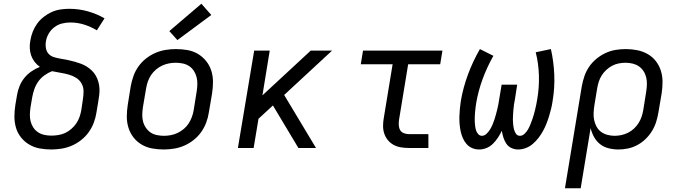

<svg xmlns="http://www.w3.org/2000/svg" viewBox="-20 -790 3640 1025"><path d="M254 8Q222 8 192 2.5Q162 -3 136.5 -18Q111 -33 92.5 -56Q74 -79 65.5 -107.5Q57 -136 57 -167Q57 -198 62 -230L71 -283Q75 -307 84.5 -330.5Q94 -354 110 -374Q126 -394 148 -409Q170 -424 193 -433Q177 -444 165 -459.5Q153 -475 146.5 -493.5Q140 -512 139 -532.5Q138 -553 142 -574Q146 -598 155 -621Q164 -644 178.5 -664Q193 -684 213.5 -700Q234 -716 256.5 -726Q279 -736 303 -739.5Q327 -743 350 -743Q401 -743 449 -729.5Q497 -716 538 -692L497 -628Q466 -647 430 -658.5Q394 -670 355 -670Q333 -670 311 -664.5Q289 -659 270.5 -645Q252 -631 240 -610.5Q228 -590 225 -568Q222 -549 225.5 -531Q229 -513 241 -501Q253 -489 271 -484Q289 -479 307 -476Q325 -473 342.5 -469.5Q360 -466 377.5 -461Q395 -456 411.5 -450Q428 -444 443 -434.5Q458 -425 470.5 -413Q483 -401 491.5 -386Q500 -371 505 -353.5Q510 -336 511 -318Q512 -300 509.5 -281Q507 -262 504 -244L495 -190Q491 -163 481 -136Q471 -109 454 -85Q437 -61 413.5 -42.5Q390 -24 363.5 -12.5Q337 -1 309 3.5Q281 8 254 8ZM254 -66Q272 -66 291 -69Q310 -72 327.5 -80Q345 -88 360.5 -101.5Q376 -115 387 -131Q398 -147 404.5 -165.5Q411 -184 414 -202L422 -256Q426 -279 426 -302Q426 -325 415.5 -344Q405 -363 386.5 -374.5Q368 -386 346.5 -392Q325 -398 302.5 -401.5Q280 -405 258 -410Q237 -402 217.5 -388Q198 -374 184.5 -355Q171 -336 163.5 -314.5Q156 -293 152 -271L143 -218Q140 -198 139.5 -179Q139 -160 143.5 -142Q148 -124 158 -109Q168 -94 183 -84Q198 -74 216.5 -70Q235 -66 254 -66Z M854 8Q823 8 792.5 2.5Q762 -3 736.5 -18Q711 -33 693 -56Q675 -79 666 -107.5Q657 -136 657 -167Q657 -198 662 -230L678 -330Q683 -357 692.5 -384Q702 -411 719 -435Q736 -459 759.5 -477.5Q783 -496 809.5 -507.5Q836 -519 864 -523.5Q892 -528 919 -528Q951 -528 981.5 -522.5Q1012 -517 1037 -502Q1062 -487 1080.5 -464Q1099 -441 1108 -412.5Q1117 -384 1117 -353Q1117 -322 1112 -290L1095 -190Q1091 -163 1081 -136Q1071 -109 1054 -85Q1037 -61 1013.5 -42.5Q990 -24 963.5 -12.5Q937 -1 909 3.5Q881 8 854 8ZM855 -65Q873 -65 892 -68.5Q911 -72 928.5 -80.5Q946 -89 961.5 -102Q977 -115 987.5 -131.5Q998 -148 1004.5 -166Q1011 -184 1014 -202L1030 -302Q1033 -322 1033.5 -341Q1034 -360 1029.5 -378Q1025 -396 1015 -411.5Q1005 -427 990 -437Q975 -447 956.5 -451Q938 -455 918 -455Q900 -455 881.5 -451.5Q863 -448 845 -439.5Q827 -431 812 -418Q797 -405 786 -388.5Q775 -372 769 -354Q763 -336 760 -318L743 -218Q740 -198 739.5 -179Q739 -160 743.5 -142Q748 -124 758.5 -108.5Q769 -93 783.5 -83Q798 -73 817 -69Q836 -65 855 -65ZM927 -576 884 -624 1055 -770 1108 -710Z M1250 0 1337 -520H1420L1381 -281L1639 -520H1753L1497 -283L1667 0H1573L1437 -227L1360 -156L1334 0Z M2163 0Q2141 0 2120 -3.5Q2099 -7 2081.5 -16.5Q2064 -26 2051 -41.5Q2038 -57 2031.5 -76.5Q2025 -96 2025 -117.5Q2025 -139 2029 -161L2076 -447H1906L1918 -520H2342L2330 -447H2159L2110 -149Q2108 -135 2109 -120.5Q2110 -106 2116.5 -95Q2123 -84 2136 -79Q2149 -74 2163 -74H2267V0Z M2539 8Q2518 8 2500.5 0.5Q2483 -7 2470.5 -21.5Q2458 -36 2450.5 -53.5Q2443 -71 2439 -90Q2435 -109 2433.5 -129Q2432 -149 2432.5 -169Q2433 -189 2435 -209Q2437 -229 2440 -250Q2452 -321 2478 -391.5Q2504 -462 2542 -528L2614 -492Q2580 -432 2556.5 -368Q2533 -304 2522 -239Q2520 -226 2518.5 -214Q2517 -202 2516 -189.5Q2515 -177 2514.5 -165Q2514 -153 2514.5 -141Q2515 -129 2516.5 -117Q2518 -105 2521.5 -94Q2525 -83 2533 -74Q2541 -65 2553 -65Q2566 -65 2577.5 -76Q2589 -87 2596.5 -99.5Q2604 -112 2609.5 -125Q2615 -138 2619.5 -151.5Q2624 -165 2627.5 -178.5Q2631 -192 2634.5 -205.5Q2638 -219 2640.5 -232.5Q2643 -246 2645 -260L2658 -338H2741L2729 -260Q2726 -246 2724 -232.5Q2722 -219 2721 -205.5Q2720 -192 2719 -178.5Q2718 -165 2718 -152Q2718 -139 2719.5 -125.5Q2721 -112 2724 -99.5Q2727 -87 2734.5 -76Q2742 -65 2756 -65Q2769 -65 2780.5 -76Q2792 -87 2799 -99.5Q2806 -112 2811.5 -125.5Q2817 -139 2821.5 -152Q2826 -165 2830 -178.5Q2834 -192 2837 -205.5Q2840 -219 2843 -232.5Q2846 -246 2848 -260Q2859 -324 2857 -388Q2855 -452 2840 -511L2921 -528Q2936 -462 2939 -391.5Q2942 -321 2930 -250Q2927 -229 2922 -209Q2917 -189 2911 -169Q2905 -149 2897 -129Q2889 -109 2878.5 -90Q2868 -71 2854.5 -53.5Q2841 -36 2824 -21.5Q2807 -7 2786.5 0.5Q2766 8 2746 8Q2727 8 2710 0Q2693 -8 2683 -23Q2673 -38 2667.5 -55.5Q2662 -73 2659 -92Q2650 -73 2638.5 -55.5Q2627 -38 2612 -23Q2597 -8 2577.5 0Q2558 8 2539 8Z M2996 215 3086 -330Q3091 -357 3100 -383.5Q3109 -410 3125 -433.5Q3141 -457 3164 -476Q3187 -495 3213 -507Q3239 -519 3266 -523.5Q3293 -528 3320 -528Q3352 -528 3382 -522Q3412 -516 3437.5 -501.5Q3463 -487 3481 -464Q3499 -441 3508 -412.5Q3517 -384 3517 -353Q3517 -322 3512 -290L3495 -190Q3491 -165 3483 -139.5Q3475 -114 3461 -91Q3447 -68 3427 -48.5Q3407 -29 3383 -16Q3359 -3 3333 2.5Q3307 8 3282 8Q3255 8 3229 1.5Q3203 -5 3183.5 -20.5Q3164 -36 3151.5 -58.5Q3139 -81 3133 -106L3080 215ZM3262 -65Q3279 -65 3297.5 -69Q3316 -73 3333 -81.5Q3350 -90 3364.5 -103.5Q3379 -117 3389 -133Q3399 -149 3405 -166.5Q3411 -184 3414 -202L3430 -302Q3433 -322 3433.5 -341Q3434 -360 3429.5 -378Q3425 -396 3415 -411Q3405 -426 3390.5 -436Q3376 -446 3357.5 -450.5Q3339 -455 3319 -455Q3302 -455 3283.5 -451.5Q3265 -448 3248 -439Q3231 -430 3216.5 -416.5Q3202 -403 3192 -387Q3182 -371 3176.5 -353.5Q3171 -336 3168 -318L3153 -227Q3150 -207 3149 -187Q3148 -167 3152 -148.5Q3156 -130 3165 -113.5Q3174 -97 3189 -86Q3204 -75 3223 -70Q3242 -65 3262 -65Z"/></svg>

Font: Iosevka SS04 Extended
Style: Italic
Weight: 400
Width: 7
Italic angle: -9°
Monospace: yes
Designer: Belleve Invis
Foundry: Belleve Invis
Version: Version 19.0.0; ttfautohint (v1.8.4)